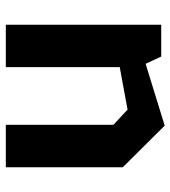

<svg xmlns="http://www.w3.org/2000/svg" viewBox="17 -603 586 660"><g transform="rotate(90 310.0 -273.0)"><path d="M409 -369.8 356.9 -418.5 128.3 -376.4V-458.7L411.8 -546.1L554.9 -402.2V0H409ZM65.1 -534.2H174.4L210.8 -455.7V0H65.1Z"/></g></svg>

Font: Monaspace Krypton Var ExLight
Style: Regular
Weight: 200
Designer: Riley Cran and the Lettermatic Team
Version: Version 1.200 (Monaspace Krypton Var)